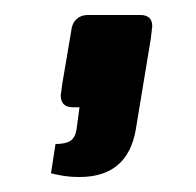

<svg xmlns="http://www.w3.org/2000/svg" viewBox="-20 -151 262 256"><path d="M48 80 54 41Q67 41 73.5 37Q80 33 82 22L86 -8H77Q61 -8 61 -24L63 -39L75 -110Q76 -120 82 -125.5Q88 -131 97 -131H167Q183 -131 183 -116L181 -99L161 22Q150 85 86 85Q73 85 62 83Q51 81 48 80Z"/></svg>

Font: Exo SemiBold
Style: Italic
Weight: 600
Italic angle: -9°
Designer: Natanael Gama
Foundry: Natanael Gama
Version: Version 1.500; ttfautohint (v1.6)